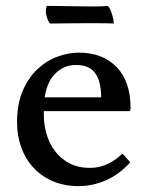

<svg xmlns="http://www.w3.org/2000/svg" viewBox="-20 -621 499 653"><path d="M129 -243V-230Q129 -197 138.5 -164.5Q148 -132 167.5 -106.5Q187 -81 216.5 -65.5Q246 -50 286 -50Q319 -50 346.5 -63.5Q374 -77 391 -94Q394 -97 396 -97Q398 -97 401 -94L423 -69Q385 -27 339.5 -7.5Q294 12 248 12Q198 12 159 -5Q120 -22 93 -51.5Q66 -81 52 -120.5Q38 -160 38 -206Q38 -267 57 -311.5Q76 -356 106.5 -385Q137 -414 174.5 -428Q212 -442 248 -442Q329 -442 376.5 -393Q424 -344 424 -254Q424 -243 419 -243ZM324 -290Q324 -344 304 -372Q284 -400 239 -400Q215 -400 196.5 -391Q178 -382 164.5 -367Q151 -352 143 -332Q135 -312 132 -290ZM139 -601Q157 -601 185.5 -600.5Q214 -600 244 -599.5Q274 -599 302 -599Q330 -599 347 -601Q355 -592 361 -572.5Q367 -553 367 -541Q347 -542 318 -542Q289 -542 258.5 -542Q228 -542 199 -541.5Q170 -541 150 -541Q144 -547 138.5 -565.5Q133 -584 139 -601Z"/></svg>

Font: Lusitana
Style: Regular
Weight: 400
Designer: Ana Paula Megda
Foundry: Ana Paula Megda
Version: Version 1.000; ttfautohint (v1.1) -l 8 -r 50 -G 200 -x 14 -D